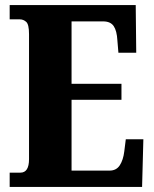

<svg xmlns="http://www.w3.org/2000/svg" viewBox="-20 -734 603 754"><path d="M18 0V-56H60Q94 -56 94 -109V-600Q94 -638 83 -648Q72 -658 58 -658H18V-714H513L515 -527H445L441 -575Q439 -613 426.5 -631.5Q414 -650 385 -650H261V-405H457V-342H261V-64H410Q437 -64 450.5 -85Q464 -106 468 -139L474 -187H543L538 0Z"/></svg>

Font: Noto Serif Tamil ExtraCondensed Black
Style: Italic
Weight: 900
Width: 2
Italic angle: -12°
Designer: Indian Type Foundry, Tom Grace, and the Monotype Design Team
Foundry: Monotype Imaging Inc.
Version: Version 2.003; ttfautohint (v1.8.4.7-5d5b)